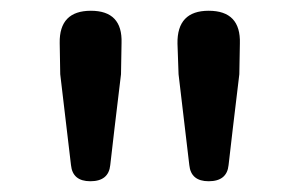

<svg xmlns="http://www.w3.org/2000/svg" viewBox="-20 -795 558 357"><path d="M148 -458Q115 -458 112 -488L92 -657L91 -715Q90 -775 149 -775Q208 -775 206 -715L205 -657L193 -557L185 -488Q182 -458 148 -458ZM368 -458Q335 -458 332 -488L312 -657L310 -714Q309 -775 368 -775Q428 -775 426 -714L425 -657L413 -557L405 -488Q402 -458 368 -458Z"/></svg>

Font: GenSenRounded JP M
Style: Regular
Weight: 500
Version: Version 1.501;PS 1;hotconv 16.6.51;makeotf.lib2.5.65220